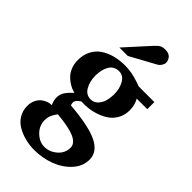

<svg xmlns="http://www.w3.org/2000/svg" viewBox="-288 -817 1131 1131"><g transform="rotate(45 277.5 -251.5)"><path d="M545.9 -410.2H458Q478 -375 478 -334Q478 -295.4 462.2 -264.9Q446.3 -234.4 421.1 -215.8Q396 -197.3 363.5 -185.5Q331.1 -173.8 299.8 -169.9Q268.6 -166 238.8 -168Q229 -161.1 222.9 -155.5Q216.8 -149.9 211.9 -142.3Q207 -134.8 207.8 -127Q208.5 -119.1 211.9 -107.9Q374 -94.7 445.1 -59.3Q516.1 -23.9 516.1 40Q516.1 95.7 475.6 140.4Q435.1 185.1 373.8 208Q312.5 231 246.1 231Q205.6 231 168.2 221.4Q130.9 211.9 100.1 193.8Q69.3 175.8 50.8 145.3Q32.2 114.7 32.2 76.2Q32.2 46.9 43.9 24.4Q55.7 2 72.3 -9.3Q88.9 -20.5 104.7 -25.4Q120.6 -30.3 131.8 -28.8Q119.1 -54.7 119.1 -82Q119.1 -106.9 132.1 -127.4Q145 -147.9 174.8 -174.8Q162.6 -177.7 148.4 -183.3Q134.3 -189 116.5 -201.2Q98.6 -213.4 84.7 -229.5Q70.8 -245.6 61.3 -270.5Q51.8 -295.4 51.8 -325.2Q51.8 -369.1 69.1 -403.1Q86.4 -437 116.7 -457.8Q147 -478.5 186.5 -489.3Q226.1 -500 272.9 -500Q288.1 -500 303.7 -498.3Q319.3 -496.6 330.1 -494.6Q340.8 -492.7 356 -488.5Q371.1 -484.4 377.4 -482.4Q383.8 -480.5 398.7 -475.3Q413.6 -470.2 416 -469.2H545.9ZM346.2 -335.9Q346.2 -381.3 326.2 -416.3Q306.2 -451.2 271 -451.2Q229.5 -451.2 209.7 -417.5Q189.9 -383.8 189.9 -335Q189.9 -286.1 210.2 -250.5Q230.5 -214.8 269 -214.8Q294.9 -214.8 313 -233.2Q331.1 -251.5 338.6 -278.1Q346.2 -304.7 346.2 -335.9ZM387.2 68.8Q387.2 49.8 373 35.2Q358.9 20.5 338.1 12Q317.4 3.4 290.8 -2.4Q264.2 -8.3 242.4 -11Q220.7 -13.7 202.1 -15.6Q197.3 -16.1 194.8 -16.1Q194.3 -15.6 190.4 -9.8Q186.5 -3.9 185.5 -2.7Q184.6 -1.5 181.2 4.2Q177.7 9.8 176.5 12.2Q175.3 14.6 172.6 20.3Q169.9 25.9 168.9 29.8Q168 33.7 166.5 39.3Q165 44.9 164.6 50.5Q164.1 56.2 164.1 62Q163.6 108.4 198 142.1Q232.4 175.8 273.9 175.8Q316.4 175.8 351.8 145.5Q387.2 115.2 387.2 68.8ZM431.2 -681.2Q431.2 -670.9 423.1 -658Q415 -645 404.8 -639.2L243.2 -550.8H172.9L310.1 -702.1Q327.1 -720.7 340.1 -727.3Q353 -733.9 373 -733.9Q402.8 -733.9 417 -718Q431.2 -702.1 431.2 -681.2Z"/></g></svg>

Font: Veleka
Style: Bold
Weight: 700
Designer: Stefan Peev, Context Ltd, 2016; SIL International, 1997-2014.
Foundry: Stefan Peev, Context Ltd, 2016
Version: Version 1.000